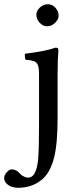

<svg xmlns="http://www.w3.org/2000/svg" viewBox="-75 -669 354 914"><path d="M110.8 -315.9Q110.8 -345.2 105.5 -358.6Q100.1 -372.1 87.6 -377.2Q75.2 -382.3 45.9 -384.8Q44.4 -389.6 43.5 -398.9Q42.5 -408.2 43.9 -413.1Q150.4 -426.8 188 -441.9H189.9Q202.1 -441.9 202.1 -435.1Q203.1 -433.1 203.1 -431.2Q199.2 -386.2 199.2 -320.8V-108.9Q199.2 15.6 182.6 80.8Q166 146 132.8 178.2Q124 187 119.1 189.9Q78.1 223.1 13.2 225.1Q-2.4 225.1 -17.1 220.7Q-31.7 216.3 -43.5 205.3Q-55.2 194.3 -55.2 178.2Q-55.2 164.6 -42.5 150.9Q-29.8 137.2 -20 137.2Q-15.1 137.2 -11 137.9Q-6.8 138.7 -2.4 140.6Q2 142.6 4.4 144Q6.8 145.5 11 148.9Q15.1 152.3 16.4 153.6Q17.6 154.8 22 159.2Q26.4 163.6 26.9 164.1Q29.3 166.5 36.1 169.9Q43.5 174.8 57.1 176.8Q63 176.8 65.9 175.8Q97.7 168.9 106 94.2Q110.8 46.4 110.8 -69.8V-99.1ZM98.1 -599.1Q98.1 -617.7 115 -633.3Q131.8 -648.9 152.8 -648.9Q174.3 -648.9 189.2 -631.8Q204.1 -614.7 204.1 -594.2Q204.1 -577.1 187.5 -560.5Q170.9 -543.9 148.9 -543.9Q128.9 -543.9 113.5 -561Q98.1 -578.1 98.1 -599.1Z"/></svg>

Font: Common Serif News
Style: Regular
Weight: 450
Designer: Philipp H. Poll, Khaled Hosny
Foundry: Stefan Peev, Context Ltd.
Version: Version 1.026